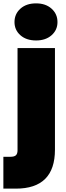

<svg xmlns="http://www.w3.org/2000/svg" viewBox="-54 -849 394 1139"><path d="M160 -609Q102 -609 67 -640Q32 -671 32 -718Q32 -766 67 -797.5Q102 -829 160 -829Q217 -829 252 -797.5Q287 -766 287 -718Q287 -671 252 -640Q217 -609 160 -609ZM272 39Q272 270 40 270H-34V81H9Q31 81 40.5 72Q50 63 50 43V-564H272Z"/></svg>

Font: Fz Poppins Black
Style: Regular
Weight: 900
Designer: Ninad Kale (Devanagari), Jonny Pinhorn (Latin)
Foundry: Indian Type Foundry
Version: Vit hóa bi Vntype.Com & FontZin.Com